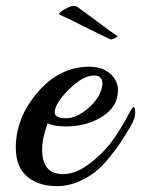

<svg xmlns="http://www.w3.org/2000/svg" viewBox="-20 -626 482 656"><path d="M436 -260Q442 -260 442 -240.5Q442 -221 426 -194Q410 -167 394.5 -143Q379 -119 353 -87Q327 -55 302 -36Q239 10 175.5 10Q112 10 73 -22.5Q34 -55 34 -122Q34 -224 109 -311Q184 -398 284 -398Q329 -398 356 -374.5Q383 -351 383 -318Q383 -262 330 -228Q277 -194 205 -194Q163 -194 143 -205Q124 -154 124 -115Q124 -31 195 -31Q237 -31 281.5 -63.5Q326 -96 357.5 -136.5Q389 -177 429 -253Q433 -260 436 -260ZM330 -339Q330 -368 302 -368Q263 -368 215 -320Q167 -272 167 -242Q167 -222 205 -222Q243 -222 284.5 -259Q326 -296 330 -339ZM258 -540Q215 -562 198.5 -569Q182 -576 182 -578Q182 -584 202 -595Q222 -606 230 -606Q238 -606 242 -604Q260 -591 294 -566L352 -523Q375 -506 382 -503Q382 -500 372 -495.5Q362 -491 359.5 -491Q357 -491 329 -505Z"/></svg>

Font: Playball
Style: Regular
Weight: 400
Designer: Robert E. Leuschke
Foundry: Robert E. Leuschke
Version: Version 1.001